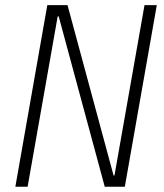

<svg xmlns="http://www.w3.org/2000/svg" viewBox="-20 -713 626 733"><path d="M379.9 0H456.5L578.6 -693.4H531.7L417 -43H413.6L237.8 -693.4H160.6L38.6 0H85.4L200.2 -650.4H204.1Z"/></svg>

Font: Cascadia Code PL ExtraLight
Style: Italic
Weight: 200
Italic angle: -10°
Monospace: yes
Designer: Aaron Bell
Foundry: Saja Typeworks
Version: Version 2404.023